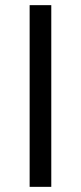

<svg xmlns="http://www.w3.org/2000/svg" viewBox="-20 -725 314 745"><path d="M95 0V-705H179V0Z"/></svg>

Font: Nunito Sans 7pt Condensed
Style: Regular
Weight: 400
Width: 3
Designer: Vernon Adams
Foundry: Vernon Adams
Version: Version 3.101;gftools[0.9.27]